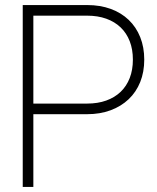

<svg xmlns="http://www.w3.org/2000/svg" viewBox="-20 -740 621 760"><path d="M70 0V-720H325Q376.5 -720 418.2 -704.8Q460 -689.5 489.5 -661.2Q519 -633 535 -593Q551 -553 551 -504Q551 -455 535 -415.2Q519 -375.5 489.2 -347.2Q459.5 -319 417.8 -303.5Q376 -288 325 -288H112V0ZM112 -330H325Q367 -330 400.5 -342Q434 -354 457.5 -376.5Q481 -399 493.5 -431.2Q506 -463.5 506 -504Q506 -544.5 493.5 -576.8Q481 -609 457.5 -631.5Q434 -654 400.5 -666Q367 -678 325 -678H112Z"/></svg>

Font: Vela Sans ExtLt
Style: Regular
Weight: 200
Designer: Principal design: Mikhail Sharanda - project Manrope.
Design modification: Ravid Balaliev
Foundry: Mikhail Sharanda
Version: Version 1.001